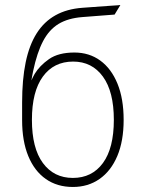

<svg xmlns="http://www.w3.org/2000/svg" viewBox="-20 -732 580 764"><path d="M270 12Q207.5 12 162.2 -19.8Q117 -51.5 92.5 -111Q68 -170.5 68 -254V-324Q68 -415.5 82.2 -484.2Q96.5 -553 126 -599.5Q155.5 -646 200.8 -671.2Q246 -696.5 308 -701L459 -712L436 -674L307 -664Q250.5 -659.5 213 -636.8Q175.5 -614 151.5 -568.5Q127.5 -523 112 -450Q110 -439.5 108.2 -430.8Q106.5 -422 105 -412Q107.5 -417.5 110.5 -424Q113.5 -430.5 118 -438Q137.5 -470.5 175 -496.8Q212.5 -523 276 -523Q335 -523 379 -491Q423 -459 447.5 -399Q472 -339 472 -255Q472 -171 446.8 -111.2Q421.5 -51.5 376 -19.8Q330.5 12 270 12ZM270 -24Q346 -24 389.5 -83.2Q433 -142.5 433 -255Q433 -367.5 389.5 -427.2Q346 -487 271 -487Q194 -487 150.5 -427.2Q107 -367.5 107 -255Q107 -142.5 150.8 -83.2Q194.5 -24 270 -24Z"/></svg>

Font: Overpass Thin
Style: Regular
Weight: 250
Designer: Delve Withrington, Dave Bailey, Thomas Jockin
Foundry: Delve Fonts LLC
Version: Version 4.000